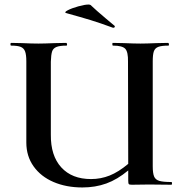

<svg xmlns="http://www.w3.org/2000/svg" viewBox="-20 -814 815 846"><path d="M735 0 637 -1 561 0Q550 0 547.5 -3Q545 -6 545 -19V-63Q497 -23 448.5 -5.5Q400 12 343 12Q272 12 216 -12Q160 -36 128 -81Q96 -126 96 -186V-544Q96 -573 90.5 -587.5Q85 -602 71 -607.5Q57 -613 29 -613Q26 -613 26 -619Q26 -625 29 -625L78 -624Q120 -622 149 -622Q175 -622 221 -624L271 -625Q275 -625 275.5 -619Q276 -613 273 -613Q243 -613 228.5 -607Q214 -601 209.5 -587Q205 -573 204 -542V-221Q203 -128 250 -76.5Q297 -25 381 -25Q424 -25 463 -40.5Q502 -56 545 -92L544 -542Q545 -585 532 -599Q519 -613 478 -613Q475 -613 475 -619Q475 -625 477 -625L527 -624Q571 -622 599 -622Q624 -622 670 -624L720 -625Q724 -625 724.5 -619Q725 -613 722 -613Q692 -613 677.5 -607.5Q663 -602 658 -588Q653 -574 653 -544V-81Q653 -51 659 -36.5Q665 -22 682 -17Q699 -12 735 -12Q738 -12 738 -6Q738 0 735 0ZM273 -756Q260 -759 278 -768.5Q296 -778 325 -786Q354 -794 370 -794Q375 -794 379 -792Q403 -769 447 -732L484 -701Q486 -700 486 -697Q486 -694 483 -692.5Q480 -691 477 -692Q420 -713 379 -725.5Q338 -738 273 -756Z"/></svg>

Font: Cormorant Upright
Style: Bold
Weight: 700
Designer: Christian Thalmann (Catharsis Fonts)
Foundry: Catharsis Fonts
Version: Version 3.302